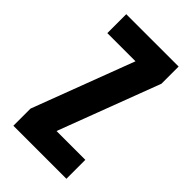

<svg xmlns="http://www.w3.org/2000/svg" viewBox="-167 -564 617 617"><g transform="rotate(45 141.5 -255.0)"><path d="M21 0V-78L152 -424H24V-510H262V-432L131 -86H262V0Z"/></g></svg>

Font: Saira Ultra Condensed
Style: Bold
Weight: 700
Width: 1
Designer: Hector Gatti with collaboration of the Omnibus-Type team
Foundry: Omnibus-Type
Version: Version 1.001; ttfautohint (v1.8)